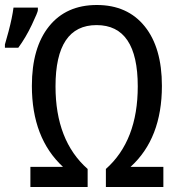

<svg xmlns="http://www.w3.org/2000/svg" viewBox="-85 -745 706 765"><path d="M264.2 -71.8V0H36.1V-80.1H166Q42 -194.8 42 -402.8Q42 -555.2 110.4 -640.1Q178.7 -725.1 300.8 -725.1Q422.9 -725.1 491.5 -640.1Q560.1 -555.2 560.1 -402.8Q560.1 -193.4 435.1 -80.1H565.9V0H336.9V-71.8Q463.9 -184.6 463.9 -400.9Q463.9 -645 299.8 -645Q136.2 -645 136.2 -400.9Q136.2 -184.6 264.2 -71.8ZM-65.4 -567.9 -50.8 -620.1Q-36.1 -675.8 -31.2 -714.8H65.9V-704.6Q65.9 -696.8 41.7 -646Q17.6 -595.2 -12.2 -554.7H-65.4Z"/></svg>

Font: WenQuanYi Micro Hei Mono
Style: Regular
Weight: 400
Foundry: Ascender Corporation
Version: Version 0.2.0-beta